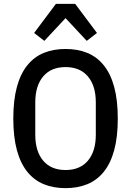

<svg xmlns="http://www.w3.org/2000/svg" viewBox="-20 -964 680 996"><path d="M320 12Q257 12 207 -8.5Q157 -29 121.5 -73Q86 -117 67.5 -185.5Q49 -254 49 -349Q49 -444 67.5 -512.5Q86 -581 121.5 -625Q157 -669 207 -689.5Q257 -710 320 -710Q383 -710 433 -689.5Q483 -669 518.5 -625Q554 -581 572.5 -512.5Q591 -444 591 -349Q591 -254 572.5 -185.5Q554 -117 518.5 -73Q483 -29 433 -8.5Q383 12 320 12ZM320 -82Q395 -82 436 -130.5Q477 -179 477 -265V-433Q477 -519 436 -567.5Q395 -616 320 -616Q245 -616 204 -567.5Q163 -519 163 -433V-265Q163 -179 204 -130.5Q245 -82 320 -82ZM370 -944 483 -793 430 -752 320 -870 210 -752 157 -793 270 -944Z"/></svg>

Font: IBM Plex Sans Cond Medm
Style: Regular
Weight: 500
Width: 3
Designer: Mike Abbink, Paul van der Laan, Pieter van Rosmalen
Foundry: Bold Monday
Version: Version 1.3